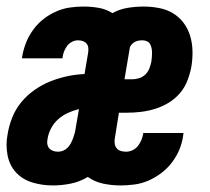

<svg xmlns="http://www.w3.org/2000/svg" viewBox="-22 -558 642 586"><path d="M139 8Q107 8 77 -1Q47 -10 27 -31.5Q7 -53 1 -84.5Q-5 -116 1 -147Q5 -173 15 -198.5Q25 -224 42.5 -245.5Q60 -267 83.5 -283.5Q107 -300 132.5 -310Q158 -320 184 -325.5Q210 -331 236 -332L247 -397Q248 -404 247.5 -411.5Q247 -419 242.5 -424.5Q238 -430 231 -432.5Q224 -435 216 -435Q207 -435 198 -430.5Q189 -426 183 -418Q177 -410 173.5 -401Q170 -392 169 -383Q169 -382 169 -381Q169 -380 168 -380H45Q45 -382 45.5 -383.5Q46 -385 46 -387Q50 -409 58 -429Q66 -449 79.5 -467.5Q93 -486 111 -500Q129 -514 149.5 -523Q170 -532 191 -535Q212 -538 233 -538Q257 -538 279.5 -534Q302 -530 321 -518Q343 -530 367.5 -534Q392 -538 416 -538Q440 -538 463.5 -533.5Q487 -529 506 -517.5Q525 -506 538.5 -488Q552 -470 558.5 -448Q565 -426 565.5 -402Q566 -378 562 -354Q558 -333 550 -312Q542 -291 527 -273.5Q512 -256 492 -244Q472 -232 450.5 -225.5Q429 -219 407.5 -216.5Q386 -214 365 -214H341L328 -133Q327 -125 328.5 -117.5Q330 -110 335 -104.5Q340 -99 347.5 -97Q355 -95 363 -95Q373 -95 382.5 -99.5Q392 -104 398.5 -112Q405 -120 409 -129.5Q413 -139 415 -149Q415 -149 415 -150Q415 -151 415 -152H538Q538 -150 537.5 -148Q537 -146 537 -144Q534 -122 525.5 -101.5Q517 -81 503 -62.5Q489 -44 470.5 -30Q452 -16 431.5 -7Q411 2 389 5Q367 8 346 8Q319 8 293 2.5Q267 -3 246 -18Q221 -3 193.5 2.5Q166 8 139 8ZM382 -316Q392 -316 403 -319.5Q414 -323 422 -331Q430 -339 434 -349.5Q438 -360 440 -370Q441 -377 441.5 -384Q442 -391 442 -398Q442 -405 440.5 -411.5Q439 -418 436 -423.5Q433 -429 426.5 -432Q420 -435 413 -435Q407 -435 401 -434Q395 -433 389.5 -430Q384 -427 379.5 -422Q375 -417 374 -411L358 -316ZM155 -95Q163 -95 170.5 -98Q178 -101 184 -107Q190 -113 194 -120.5Q198 -128 201 -136Q204 -144 206 -151.5Q208 -159 209 -167L219 -225Q202 -221 185.5 -213.5Q169 -206 155.5 -194Q142 -182 133.5 -165.5Q125 -149 123 -133Q121 -125 122.5 -117.5Q124 -110 128.5 -105Q133 -100 140 -97.5Q147 -95 155 -95Z"/></svg>

Font: Iosevka Curly Slab XBdEx
Style: Italic
Weight: 800
Width: 7
Italic angle: -9°
Monospace: yes
Designer: Belleve Invis
Foundry: Belleve Invis
Version: Version 11.1.0; ttfautohint (v1.8.3)